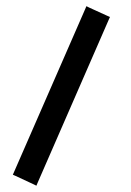

<svg xmlns="http://www.w3.org/2000/svg" viewBox="-20 -381 417 613"><path d="M264.6 -356.9 322.3 -330.6 331.1 -326.7 327.1 -317.9 100.1 202.6 96.2 211.9 87.4 207.5 29.8 180.7 21 176.8 24.9 168 252 -352.1 255.9 -361.3Z"/></svg>

Font: Samim FD-WOL
Style: Medium-FD-WOL
Weight: 500
Foundry: DejaVu fonts team - Redesigned by Saber Rastikerdar
Version: Version 4.0.0